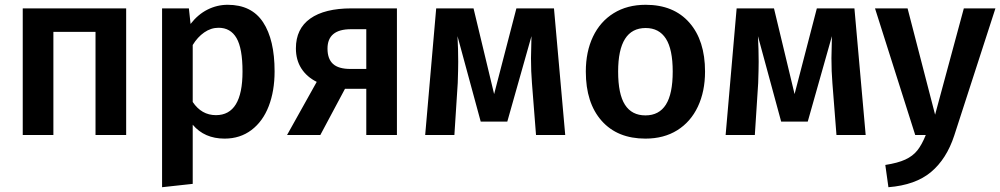

<svg xmlns="http://www.w3.org/2000/svg" viewBox="-20 -564 4179 802"><path d="M379 -431H203V0H75V-529H507V0H379Z M1127 -266Q1127 -184 1102.5 -120.5Q1078 -57 1030.5 -21Q983 15 918 15Q834 15 785 -43V204L657 218V-529H769L776 -464Q807 -504 847 -524Q887 -544 931 -544Q1031 -544 1079 -471Q1127 -398 1127 -266ZM993 -265Q993 -362 968 -405Q943 -448 893 -448Q861 -448 833 -428.5Q805 -409 785 -376V-138Q822 -83 882 -83Q993 -83 993 -265Z M1638 -529V0H1510V-193H1421L1318 0H1179L1303 -222Q1261 -243 1238.5 -278.5Q1216 -314 1216 -362Q1216 -444 1276 -486.5Q1336 -529 1448 -529ZM1510 -276V-442H1446Q1348 -442 1348 -361Q1348 -318 1371 -297Q1394 -276 1444 -276Z M2341 0H2219L2202 -217Q2198 -265 2198 -321Q2198 -345 2200 -413L2099 -56H1988L1891 -413Q1894 -358 1894 -306Q1894 -275 1892 -217L1878 0H1756L1802 -529H1958L2044 -171L2137 -529H2294Z M2925 -265Q2925 -182 2895 -118.5Q2865 -55 2809 -20Q2753 15 2676 15Q2559 15 2493 -59.5Q2427 -134 2427 -265Q2427 -348 2457 -411Q2487 -474 2543.5 -509Q2600 -544 2677 -544Q2794 -544 2859.5 -469.5Q2925 -395 2925 -265ZM2562 -265Q2562 -171 2590.5 -126.5Q2619 -82 2676 -82Q2733 -82 2761.5 -127Q2790 -172 2790 -265Q2790 -358 2761.5 -402.5Q2733 -447 2677 -447Q2562 -447 2562 -265Z M3596 0H3474L3457 -217Q3453 -265 3453 -321Q3453 -345 3455 -413L3354 -56H3243L3146 -413Q3149 -358 3149 -306Q3149 -275 3147 -217L3133 0H3011L3057 -529H3213L3299 -171L3392 -529H3549Z M3966 2Q3934 100 3869 154.5Q3804 209 3691 218L3678 125Q3730 117 3761.5 102.5Q3793 88 3812 64Q3831 40 3847 0H3803L3635 -529H3771L3886 -85L4006 -529H4138Z"/></svg>

Font: Fira Sans Medium
Style: Regular
Weight: 500
Designer: bBox Type GmbH & Carrois Corporate GbR & Edenspiekermann AG
Foundry: bBox Type GmbH & Carrois Corporate GbR & Edenspiekermann AG
Version: Version 4.301